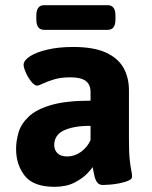

<svg xmlns="http://www.w3.org/2000/svg" viewBox="-20 -712 585 740"><path d="M190 8Q109 8 75.5 -34.5Q42 -77 42 -138Q42 -169 51.5 -201.5Q61 -234 90 -262Q119 -290 176.5 -307Q234 -324 329 -324V-357Q329 -386 310.5 -400Q292 -414 251 -414Q215 -414 188.5 -406Q162 -398 145.5 -390Q129 -382 123 -382Q113 -382 100.5 -397.5Q88 -413 79.5 -432.5Q71 -452 71 -462Q71 -479 95.5 -495Q120 -511 163.5 -521Q207 -531 262 -531Q341 -531 388 -509.5Q435 -488 456 -450.5Q477 -413 477 -364V-176Q477 -124 480 -96.5Q483 -69 486 -55.5Q489 -42 489 -31Q489 -22 475.5 -16Q462 -10 442.5 -6Q423 -2 404.5 -0.5Q386 1 377 1Q361 1 353.5 -10.5Q346 -22 343 -38.5Q340 -55 337 -68Q334 -62 316.5 -43.5Q299 -25 267.5 -8.5Q236 8 190 8ZM239 -109Q268 -109 292.5 -127Q317 -145 329 -172V-227Q293 -227 267 -222Q241 -217 223.5 -208Q206 -199 197.5 -185Q189 -171 189 -153Q189 -134 201.5 -121.5Q214 -109 239 -109ZM150 -597Q120 -597 120 -637V-652Q120 -692 150 -692H395Q425 -692 425 -652V-637Q425 -597 395 -597Z"/></svg>

Font: Asap
Style: Regular
Weight: 400
Designer: Pablo Cosgaya
Foundry: Omnibus-Type
Version: Version 3.001